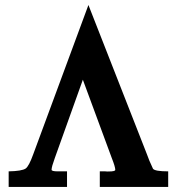

<svg xmlns="http://www.w3.org/2000/svg" viewBox="-20 -738 739 758"><path d="M644 0H374V-61.5H395.5Q404.8 -60.5 408.2 -61Q435.1 -61 435.1 -67.4Q435.1 -79.1 421.4 -113.8L307.1 -423.3L196.3 -113.8Q183.6 -79.1 183.6 -67.9Q183.6 -61.5 208 -61.5H219.2H244.6V0H14.2V-61.5Q66.4 -62.5 81.5 -72.8Q94.2 -82 110.8 -127.9L329.1 -718.3L560.1 -128.9Q567.4 -106.9 584 -71.8Q591.8 -61.5 644 -61.5Z"/></svg>

Font: Accordance
Style: Bold
Weight: 700
Version: Version 1.2 (build January 31, 2020) Miklal Software Solutio